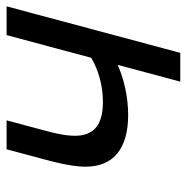

<svg xmlns="http://www.w3.org/2000/svg" viewBox="-12 -568 580 597"><g transform="rotate(-90 278.5 -270.0)"><path d="M322.7 0H412.2L556.8 -540H467.3L396.9 -277C360.5 -255 311.1 -240.5 259.6 -240.5C187.1 -240.5 154.3 -269.4 154.3 -327.5C154.3 -331.5 154.4 -335.7 154.8 -340C156.4 -366.5 164 -397 169.4 -417L202.3 -540H112.3L79.4 -417C74.8 -400 60.6 -347 58.5 -305.5C58.3 -301.7 58.2 -298 58.2 -294.3C58.2 -208.5 113.6 -162 219.1 -162C276.6 -162 333.3 -176 374.8 -194.5Z"/></g></svg>

Font: Manrope
Style: MediumItalic
Weight: 500
Italic angle: -15°
Designer: Mikhail Sharanda
Foundry: Mikhail Sharanda
Version: Version 4.502;hotconv 1.0.109;makeotfexe 2.5.65596